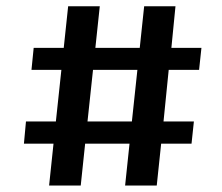

<svg xmlns="http://www.w3.org/2000/svg" viewBox="-20 -622 704 610"><path d="M136 -32.5 150 -165.5H56L62.5 -236H157.5L175 -400H80L87 -470H182.5L196.5 -602H297L283 -470H424L438 -602H537.5L524.5 -470H620L612.5 -400H516L499.5 -236H596L588.5 -165.5H492L478 -32.5H377.5L391.5 -165.5H250.5L236.5 -32.5ZM258 -236H399L416.5 -400H275.5Z"/></svg>

Font: Karla SemiBold
Style: Regular
Weight: 600
Designer: Jonathan Pinhorn
Version: Version 2.004; ttfautohint (v1.8.4.7-5d5b);gftools[0.9.33]